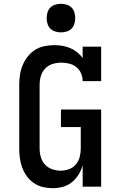

<svg xmlns="http://www.w3.org/2000/svg" viewBox="-20 -980 640 1008"><path d="M256 8Q231 8 205.5 2Q180 -4 158.5 -18.5Q137 -33 121.5 -54Q106 -75 97 -99Q88 -123 84.5 -148.5Q81 -174 81 -200V-535Q81 -561 85 -587.5Q89 -614 99 -638Q109 -662 125.5 -683Q142 -704 164 -718Q186 -732 212.5 -737.5Q239 -743 265 -743Q286 -743 307 -739.5Q328 -736 347.5 -728Q367 -720 384 -706.5Q401 -693 414 -676V-735H511V-554H414Q414 -575 405.5 -595Q397 -615 380.5 -628Q364 -641 343.5 -646Q323 -651 302 -651Q278 -651 255.5 -644Q233 -637 217 -620Q201 -603 194.5 -580.5Q188 -558 188 -535V-200Q188 -177 194.5 -155Q201 -133 216.5 -116Q232 -99 254 -91.5Q276 -84 299 -84Q321 -84 342.5 -92Q364 -100 378.5 -117Q393 -134 398.5 -156Q404 -178 404 -200V-313H300V-405H511V0H414V-113Q407 -87 392.5 -63.5Q378 -40 357 -23Q336 -6 309.5 1Q283 8 256 8ZM300 -810Q285 -810 270 -814.5Q255 -819 244.5 -829.5Q234 -840 229.5 -855Q225 -870 225 -885Q225 -900 229.5 -915Q234 -930 244.5 -940.5Q255 -951 270 -955.5Q285 -960 300 -960Q315 -960 330 -955.5Q345 -951 355.5 -940.5Q366 -930 370.5 -915Q375 -900 375 -885Q375 -870 370.5 -855Q366 -840 355.5 -829.5Q345 -819 330 -814.5Q315 -810 300 -810Z"/></svg>

Font: Iosevka Slab Semibold Extended
Style: Regular
Weight: 600
Width: 7
Monospace: yes
Designer: Belleve Invis
Foundry: Belleve Invis
Version: Version 11.1.0; ttfautohint (v1.8.3)